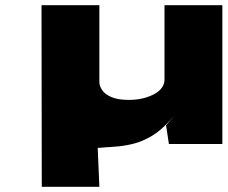

<svg xmlns="http://www.w3.org/2000/svg" viewBox="-20 -555 877 740"><path d="M141 165 140 -535H363V-238Q363 -224 373.5 -208Q384 -192 409 -181Q434 -170 476 -170Q508 -170 533 -176.5Q558 -183 576.5 -193.5Q595 -204 604.5 -218Q614 -232 614 -247V-535H837V0H631L620 -72L670 -129Q636 -89 603 -59Q570 -29 523.5 -10.5Q477 8 401 12Q392 12 378.5 13.5Q365 15 353 15Q341 15 333 13L353 -69L363 165Z"/></svg>

Font: Lexend Zetta Black
Style: Regular
Weight: 900
Designer: Bonnie Shaver-Troup, Thomas Jockin
Foundry: Lexend
Version: Version 1.007